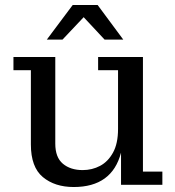

<svg xmlns="http://www.w3.org/2000/svg" viewBox="-20 -742 704 771"><path d="M168 -583 272 -722H372L475 -583H400L316 -673L231 -583ZM276 9Q200 9 152 -31Q104 -71 104 -162V-460H34V-513H202V-165Q202 -110 232.5 -84.5Q263 -59 312 -59Q350 -59 382 -76Q414 -93 434 -129.5Q454 -166 454 -224V-460H374V-513H554V-53H632V0H466V-129Q430 9 276 9Z"/></svg>

Font: Montagu Slab 16pt
Style: Regular
Weight: 400
Designer: Florian Karsten
Foundry: Florian Karsten
Version: Version 1.000; ttfautohint (v1.8.3)